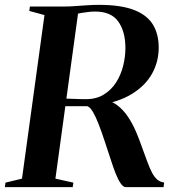

<svg xmlns="http://www.w3.org/2000/svg" viewBox="-38 -770 726 790"><path d="M-18 0 -15.5 -18.5 52.5 -35 145 -708 82.5 -725 85 -743H218Q245 -743 269.2 -744.8Q293.5 -746.5 318.2 -748.2Q343 -750 369.5 -750Q459.5 -750 513.5 -729Q567.5 -708 591.2 -668.8Q615 -629.5 615 -574.5Q615 -516.5 587.8 -467.2Q560.5 -418 505.2 -383.8Q450 -349.5 365 -337L380.5 -358.5Q415.5 -358 442 -338.8Q468.5 -319.5 488.2 -290Q508 -260.5 522 -227.2Q536 -194 546 -165Q558 -132 567.8 -105.5Q577.5 -79 587.2 -60.2Q597 -41.5 609 -31.2Q621 -21 637.5 -19L635 0H479.5Q469.5 0 459 -14.8Q448.5 -29.5 438.5 -54.5Q428.5 -79.5 419 -109.5Q405.5 -150 393 -188.2Q380.5 -226.5 368.5 -257.5Q356.5 -288.5 345 -308.5Q333.5 -328.5 321.5 -333Q312 -333 299.2 -333Q286.5 -333 272.5 -333Q258.5 -333 245.5 -333Q232.5 -333 223 -333L228.5 -364.5Q235.5 -364 246.8 -363.8Q258 -363.5 271.2 -363Q284.5 -362.5 296 -362.2Q307.5 -362 315.5 -362Q358.5 -362 389.2 -381Q420 -400 439.8 -431Q459.5 -462 468.8 -499.2Q478 -536.5 478 -572.5Q478 -640 448.8 -681.2Q419.5 -722.5 353.5 -722.5Q341 -722.5 325.5 -720.8Q310 -719 295.2 -716.5Q280.5 -714 270 -710.5L285 -728L190 -35L264 -18.5L261 0Z"/></svg>

Font: Merriweather 144pt SemiBold
Style: Italic
Weight: 600
Italic angle: -7.8°
Version: Version 2.101